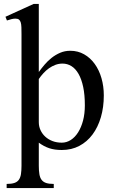

<svg xmlns="http://www.w3.org/2000/svg" viewBox="-20 -738 572 959"><path d="M173.8 -127.9Q173.8 -106.4 182.4 -87.9Q190.9 -69.3 206.1 -55.4Q221.2 -41.5 242.2 -33.4Q263.2 -25.4 288.6 -25.4Q312.5 -25.4 333.5 -38.8Q354.5 -52.2 370.1 -76.9Q385.7 -101.6 394.8 -135.7Q403.8 -169.9 403.8 -211.9Q403.8 -264.6 395.5 -303.7Q387.2 -342.8 372.3 -368.9Q357.4 -395 336.9 -407.7Q316.4 -420.4 292.5 -420.4Q273.9 -420.4 256.8 -414.1Q239.7 -407.7 224.6 -397Q209.5 -386.2 196.8 -372.3Q184.1 -358.4 173.8 -343.3ZM87.4 -566.4Q87.4 -586.9 86.9 -601.8Q86.4 -616.7 83.5 -626.2Q80.6 -635.7 74.5 -640.4Q68.4 -645 56.6 -645Q48.3 -645 38.3 -642.6Q28.3 -640.1 14.6 -635.7L7.3 -654.3L147.9 -718.3H173.8V-378.4Q186.5 -396 202.4 -414.8Q218.3 -433.6 237.8 -449Q257.3 -464.4 280.5 -474.4Q303.7 -484.4 331.1 -484.4Q369.1 -484.4 400.1 -466.8Q431.2 -449.2 453.1 -418.7Q475.1 -388.2 486.8 -347.7Q498.5 -307.1 498.5 -261.2Q498.5 -202.6 483.9 -152.6Q469.2 -102.5 442.1 -66.2Q415 -29.8 376.2 -9.3Q337.4 11.2 288.6 11.2Q252.9 11.2 226.3 2.4Q199.7 -6.3 173.8 -25.4V89.4Q173.8 114.7 176.8 132.3Q179.7 149.9 188 160.6Q196.3 171.4 210.7 176Q225.1 180.7 248.5 180.7V201.2H13.2V180.7Q37.1 180.7 51.8 175.8Q66.4 170.9 74.2 159.9Q82 148.9 84.7 131.6Q87.4 114.3 87.4 89.4Z"/></svg>

Font: Khmer Busra Bunong
Style: Regular
Weight: 400
Designer: D. Kanjahn
Version: Version 7.100; 2014